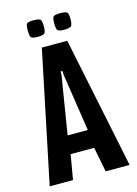

<svg xmlns="http://www.w3.org/2000/svg" viewBox="-115 -813 624 875"><g transform="rotate(-15 197.0 -375.0)"><path d="M8 0 137 -620H257L385 0H272L246 -134L264 -117H126L141 -134L118 0ZM145 -191 135 -203H258L244 -191L201 -474L200 -493H192L191 -474ZM257 -672Q230 -672 225 -681Q220 -690 220 -711Q220 -734 225 -742Q230 -750 257 -750Q287 -750 292 -742Q297 -734 297 -711Q297 -690 291.5 -681Q286 -672 257 -672ZM132 -672Q104 -672 99.5 -681Q95 -690 95 -711Q95 -734 99.5 -742Q104 -750 132 -750Q161 -750 166 -742Q171 -734 171 -711Q171 -690 166 -681Q161 -672 132 -672Z"/></g></svg>

Font: Smooch Sans Thin
Style: Bold
Weight: 700
Version: Version 1.010